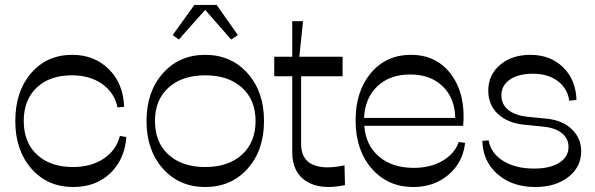

<svg xmlns="http://www.w3.org/2000/svg" viewBox="-20 -750 2409 778"><path d="M276.9 7.8Q172.4 7.8 107.2 -66.7Q42 -141.1 42 -259.8Q42 -379.4 106 -453.6Q169.9 -527.8 272.9 -527.8Q362.3 -527.8 421.1 -469.5Q480 -411.1 482.9 -316.9L456.1 -314.9Q443.8 -374.5 394 -409.7Q344.2 -444.8 271 -444.8Q181.2 -444.8 128.7 -395Q76.2 -345.2 76.2 -259.8Q76.2 -173.3 129.9 -123.3Q183.6 -73.2 275.9 -73.2Q348.6 -73.2 399.7 -106.9Q450.7 -140.6 465.8 -199.2L492.2 -194.8Q484.9 -103 426.3 -47.6Q367.7 7.8 276.9 7.8Z M811.5 7.8Q706.5 7.8 640.1 -66.7Q573.7 -141.1 573.7 -259.8Q573.7 -378.4 640.1 -453.1Q706.5 -527.8 811.5 -527.8Q916.5 -527.8 983.2 -453.1Q1049.8 -378.4 1049.8 -259.8Q1049.8 -141.1 983.4 -66.7Q917 7.8 811.5 7.8ZM1015.6 -259.8Q1015.6 -345.2 960.4 -395Q905.3 -444.8 811.5 -444.8Q717.8 -444.8 662.8 -395Q607.9 -345.2 607.9 -259.8Q607.9 -173.3 662.8 -123.3Q717.8 -73.2 811.5 -73.2Q905.3 -73.2 960.4 -123.3Q1015.6 -173.3 1015.6 -259.8ZM704.6 -589.8 679.7 -607.9 767.6 -730H857.9L943.8 -607.9L916.5 -589.8L811.5 -710Z M1377.9 0Q1279.3 21 1221.7 -15.1Q1164.1 -51.3 1164.1 -133.8V-440.9H1091.3V-520H1164.1V-664.1H1208L1192.9 -520H1368.2V-440.9H1200.2V-166Q1200.2 -105 1246.1 -83.5Q1292 -62 1376 -80.1Z M1654.8 7.8Q1551.3 7.8 1486.1 -67.1Q1420.9 -142.1 1420.9 -262.2Q1420.9 -380.4 1482.9 -454.1Q1544.9 -527.8 1645 -527.8Q1750 -527.8 1808.8 -447.5Q1867.7 -367.2 1856.9 -240.2H1456.1Q1461.9 -161.6 1515.6 -115.7Q1569.3 -69.8 1656.7 -69.8Q1724.1 -69.8 1773.2 -98.4Q1822.3 -127 1838.9 -174.8L1864.7 -170.9Q1855.5 -91.3 1797.1 -41.7Q1738.8 7.8 1654.8 7.8ZM1455.1 -272H1824.7Q1823.2 -352.5 1773.7 -400.4Q1724.1 -448.2 1642.1 -448.2Q1559.6 -448.2 1509.3 -400.6Q1459 -353 1455.1 -272Z M2148.9 7.8Q2055.7 7.8 1996.1 -44.2Q1936.5 -96.2 1934.6 -179.2L1960 -181.2Q1969.2 -128.9 2019 -97.9Q2068.8 -66.9 2144.5 -66.9Q2209 -66.9 2246.3 -90.6Q2283.7 -114.3 2283.7 -154.8Q2283.7 -188.5 2257.1 -210.2Q2230.5 -231.9 2181.6 -236.8L2100.6 -245.1Q2036.6 -252 1997.6 -288.3Q1958.5 -324.7 1958.5 -382.8Q1958.5 -446.3 2006.3 -487.1Q2054.2 -527.8 2128.9 -527.8Q2210.4 -527.8 2262 -477.1Q2313.5 -426.3 2315.9 -345.2L2286.6 -341.8Q2279.8 -391.6 2240.2 -421.4Q2200.7 -451.2 2139.6 -451.2Q2080.6 -451.2 2046.1 -427.5Q2011.7 -403.8 2011.7 -363.8Q2011.7 -327.1 2039.6 -304.7Q2067.4 -282.2 2117.7 -276.9L2195.8 -269Q2259.3 -262.7 2297.1 -226.3Q2335 -189.9 2335 -137.2Q2335 -73.2 2283 -32.7Q2231 7.8 2148.9 7.8Z"/></svg>

Font: Ribes
Style: Regular
Weight: 400
Designer: Luigi Gorlero
Foundry: Collletttivo
Version: Version 2.100;Glyphs 3.2 (3217)